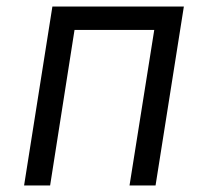

<svg xmlns="http://www.w3.org/2000/svg" viewBox="-20 -570 640 590"><path d="M54 0 141 -550H545L458 0H378L454 -478H209L134 0Z"/></svg>

Font: JetBrains Mono NL Light
Style: Italic
Weight: 300
Italic angle: -9°
Designer: Philipp Nurullin, Konstantin Bulenkov
Foundry: JetBrains
Version: Version 2.304; ttfautohint (v1.8.4.7-5d5b)